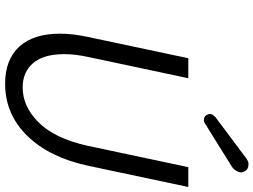

<svg xmlns="http://www.w3.org/2000/svg" viewBox="-142 -848 1003 760"><g transform="rotate(90 360.0 -467.5)"><path d="M443.4 -818.4 606.4 -940.4Q619.1 -949.2 628.4 -949.2Q649.9 -949.2 657.2 -934.6Q665.5 -920.9 658.7 -906.5Q651.9 -892.1 640.1 -883.8L468.3 -776.9Q461.4 -772.5 457 -772.5Q440.9 -772.5 435.5 -782.2Q427.7 -795.9 432.4 -804.2Q437 -812.5 443.4 -818.4ZM641.1 -710.9H719.7L635.7 -314.9Q602.5 -160.2 516.8 -73Q431.2 14.2 311 14.2Q214.8 14.2 163.8 -42.2Q112.8 -98.6 112.8 -202.6Q112.8 -253.9 126 -314.9L210 -710.9H289.1L205.1 -314.9Q193.8 -263.7 193.8 -219.7Q193.8 -137.7 229.5 -96.4Q265.1 -55.2 325.7 -55.2Q399.9 -55.2 462.4 -116.7Q528.3 -181.6 557.1 -314.9Z"/></g></svg>

Font: Tuffy
Style: Italic
Weight: 400
Italic angle: -12°
Designer: Thatcher Ulrich, Karoly Barta and Michael Everson
Version: Version 001.271